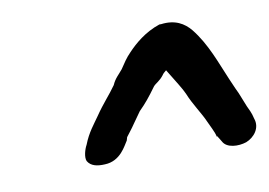

<svg xmlns="http://www.w3.org/2000/svg" viewBox="-45 -746 588 419"><g transform="rotate(-10 249.5 -537.0)"><path d="M121 -415C128 -403 142 -400 159 -401C194 -402 208 -434 215 -444L217 -451C222 -458 229 -466 237 -478L254 -502C269 -517 278 -528 294 -550C299 -556 308 -559 317 -571C318 -573 322 -577 326 -580C335 -565 346 -548 355 -532L360 -522C370 -497 387 -473 395 -454L403 -437C406 -431 409 -423 410 -418L411 -419L419 -406C427 -390 453 -389 471 -395C489 -402 505 -421 497 -443C494 -457 489 -465 486 -472L478 -492C475 -500 472 -507 468 -515C465 -522 462 -529 458 -538C442 -575 427 -620 398 -656C384 -673 364 -685 333 -681H329C296 -670 272 -649 256 -632C246 -622 239 -611 231 -599C223 -589 214 -582 208 -568C194 -548 179 -533 162 -508C151 -492 137 -476 127 -450C122 -441 117 -424 121 -415Z"/></g></svg>

Font: Scribbler
Style: BlkIta
Weight: 900
Designer: Mew Too
Foundry: Cannot Into Space Fonts
Version: Version 1.001